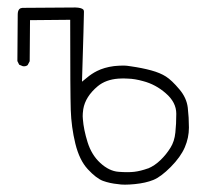

<svg xmlns="http://www.w3.org/2000/svg" viewBox="-20 -507 540 518"><path d="M297.9 -10.3Q305.7 -8.8 317.1 -8.8Q328.6 -8.8 343.8 -10.3Q373 -13.2 393.6 -21.5Q414.1 -29.8 440.7 -56.6Q467.3 -83.5 478.5 -109.4Q489.7 -135.3 489.7 -162.6Q489.7 -189.9 486.6 -216.6Q483.4 -243.2 463.9 -266.1Q443.4 -290.5 427.7 -300.5Q412.1 -310.5 387.9 -317.1Q363.8 -323.7 333 -328.1Q321.3 -330.1 313.7 -330.1Q306.2 -330.1 302.5 -329.8Q298.8 -329.6 294.9 -329.3Q291 -329.1 287.1 -328.6Q261.2 -325.2 241.7 -315.4Q227.1 -308.1 213.9 -296.9L201.2 -286.6Q206.5 -458 206.5 -475.6Q206.5 -479 204.6 -481.4Q199.2 -486.3 183.6 -486.8L40.5 -485.8Q35.2 -485.4 32.2 -482.4Q27.8 -478 27.8 -467.3Q27.8 -466.3 27.8 -465.3V-464.8L26.9 -342.3L31.7 -332.5L41 -328.6Q43 -328.1 44.4 -328.1Q50.8 -328.1 54.7 -331.5L60.1 -341.8L61 -452.6L169.4 -453.6V-446.3Q169.4 -256.8 170.9 -210.4Q172.4 -164.1 183.3 -119.4Q194.3 -74.7 217 -50.3Q239.7 -25.9 257.8 -19Q276.9 -12.2 297.9 -10.3ZM203.6 -185.5Q203.1 -189.9 203.1 -193.4Q203.1 -196.8 203.4 -201.4Q203.6 -206.1 204.6 -212.4Q210.4 -246.6 243.7 -274.4Q265.6 -292.5 299.8 -294.9Q307.1 -295.4 312.5 -295.4Q317.9 -295.4 325.2 -294.9Q343.8 -294.4 366.2 -288.1Q399.9 -279.3 427.2 -255.4Q455.6 -231 455.6 -200.2Q455.6 -172.4 453.1 -149.4Q450.7 -125.5 439.9 -108.4Q428.7 -90.3 413.1 -75.2Q397.5 -60.1 379.9 -52.7H379.4Q358.9 -45.4 342.3 -43.5Q325.2 -41.5 299.8 -43.5Q274.4 -45.4 250.5 -67.4Q227.1 -88.9 216.3 -123.3Q205.6 -157.7 203.6 -185.5Z"/></svg>

Font: Bakudai
Style: ExtraLight
Weight: 200
Version: Version 1.48